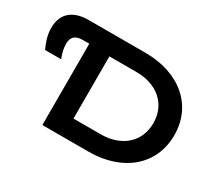

<svg xmlns="http://www.w3.org/2000/svg" viewBox="-140 -1006 1396 1262"><g transform="rotate(30 558.0 -375.0)"><path d="M210 -750C85 -750 21 -688 21 -582C21 -525 41 -475 59 -436H181C168 -468 158 -503 158 -541C158 -597 189 -617 241 -617H290V0H640C900 0 1075 -150 1075 -375C1075 -600 900 -750 640 -750ZM446 -611H652C811 -611 916 -517 916 -375C916 -233 811 -139 652 -139H446Z"/></g></svg>

Font: Bounded Med
Style: Regular
Weight: 500
Designer: Vlad Churkin
Version: Version 3.0